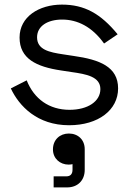

<svg xmlns="http://www.w3.org/2000/svg" viewBox="-20 -530 569 834"><path d="M65 -367C65 -275 138 -240 245 -224L291 -217C355 -208 416 -197 416 -143C416 -90 362 -53 282 -53C194 -53 128 -100 96 -181L27 -146C63 -69 142 14 280 14C407 14 493 -52 493 -146C493 -240 413 -271 300 -287L254 -294C194 -303 141 -314 141 -368C141 -417 187 -445 250 -445C316 -445 380 -414 432 -341L491 -381C417 -471 347 -510 249 -510C149 -510 65 -457 65 -367ZM210 119C210 159 241 185 278 185C286 185 291 184 295 183V207C295 226 286 236 268 236H213V284H272C317 284 348 254 348 208V118C348 77 319 50 279 50C240 50 210 77 210 119Z"/></svg>

Font: Space Text
Style: Regular
Weight: 400
Designer: Florian Karsten (Space Text), Colophon Foundry (Space Mono)
Foundry: Florian Karsten
Version: Version 1.003;PS 001.003;hotconv 1.0.88;makeotf.lib2.5.64775